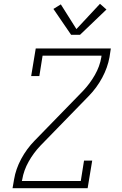

<svg xmlns="http://www.w3.org/2000/svg" viewBox="-20 -990 640 1010"><path d="M46 0 54 -46Q63 -101 91.5 -154Q120 -207 162 -250L417 -512Q417 -512 417 -512Q417 -512 417 -512Q453 -550 479 -595.5Q505 -641 513 -689L514 -697H204L187 -590H144L168 -735H563L556 -689Q546 -634 517.5 -581Q489 -528 447 -485L192 -223Q192 -223 192 -223Q192 -223 192 -223Q156 -185 130.5 -139.5Q105 -94 97 -46L95 -38H405L422 -145H465L441 0ZM354 -807 261 -943 300 -967 382 -837 506 -970 540 -940 401 -807Z"/></svg>

Font: Iosevka Curly Slab XLtExObl
Style: Regular
Weight: 200
Width: 7
Italic angle: -9°
Monospace: yes
Designer: Belleve Invis
Foundry: Belleve Invis
Version: Version 11.0.0; ttfautohint (v1.8.3)